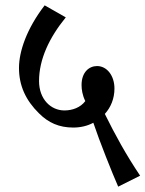

<svg xmlns="http://www.w3.org/2000/svg" viewBox="-20 -657 544 718"><path d="M254 -180C281 -180 307 -186 329 -198C352 -129 400 -9 422 41L504 0C451 -79 411 -152 372 -231C394 -255 408 -288 408 -326C408 -374 380 -410 343 -410C313 -410 285 -387 285 -339C285 -323 288 -301 299 -279C281 -255 251 -244 221 -244C170 -244 126 -286 126 -354C126 -435 164 -516 226 -592L147 -637C80 -550 51 -465 51 -403C51 -337 76 -282 126 -233C161 -198 201 -180 254 -180Z"/></svg>

Font: Noto Serif Devanagari SemiCondensed
Style: Regular
Weight: 400
Width: 4
Designer: Universal Thirst, Indian Type Foundry and the Monotype Design Team
Foundry: Monotype Imaging Inc.
Version: Version 2.004